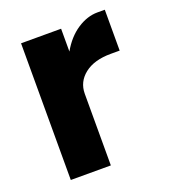

<svg xmlns="http://www.w3.org/2000/svg" viewBox="-101 -585 583 660"><g transform="rotate(-20 190.0 -255.0)"><path d="M46.5 -500H193V-416.5Q218.5 -461.5 255.2 -485.8Q292 -510 329.5 -510H356.5V-360.5H324Q263 -360.5 228 -333Q193 -305.5 193 -262V0H46.5Z"/></g></svg>

Font: Overused Grotesk
Style: Bold
Weight: 710
Version: Version 0.004